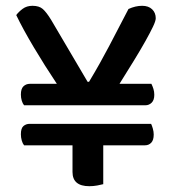

<svg xmlns="http://www.w3.org/2000/svg" viewBox="-20 -636 600 662"><path d="M517 -573Q517 -564 507.5 -544Q498 -524 481.5 -494.5Q465 -465 442 -427.5Q419 -390 392 -347H502Q506 -339 509 -329.5Q512 -320 512 -309Q512 -291 503 -282Q494 -273 481 -273H63Q58 -279 55 -289Q52 -299 52 -310Q52 -330 61 -338.5Q70 -347 83 -347H176Q134 -410 96.5 -473Q59 -536 36 -584Q44 -595 58 -605.5Q72 -616 92 -616Q115 -616 127.5 -605Q140 -594 156 -568L282 -354H287Q308 -389 324.5 -418.5Q341 -448 356 -476.5Q371 -505 387 -536Q403 -567 423 -605Q447 -616 470 -616Q492 -616 504.5 -604Q517 -592 517 -573ZM336 -135V-1Q329 1 315.5 3.5Q302 6 288 6Q230 6 230 -43V-135H63Q58 -141 55 -151.5Q52 -162 52 -173Q52 -194 61 -201.5Q70 -209 82 -209H501Q504 -203 507 -192.5Q510 -182 510 -172Q510 -153 501.5 -144Q493 -135 480 -135Z"/></svg>

Font: Baloo Thambi 2 Medium
Style: Regular
Weight: 500
Designer: Aadarsh Rajan and Ek Type
Foundry: Ek Type
Version: Version 1.640;hotconv 1.0.111;makeotfexe 2.5.65597; ttfautoh